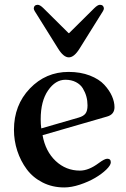

<svg xmlns="http://www.w3.org/2000/svg" viewBox="-20 -782 534 813"><path d="M123 -746.1Q123 -752.9 127.4 -757.3Q131.8 -761.7 139.6 -761.7Q149.4 -761.7 164.1 -747.1L270.5 -641.6H272.5L378.9 -747.1Q393.6 -761.7 403.3 -761.7Q411.1 -761.7 415.5 -757.3Q419.9 -752.9 419.9 -746.1Q419.9 -741.7 416 -734.9L316.9 -576.2Q293.9 -539.1 271.5 -539.1Q249 -539.1 226.1 -576.2L127 -734.9Q123 -741.7 123 -746.1ZM39.1 -232.4Q39.1 -336.9 106.4 -407.2Q173.8 -477.5 270.5 -477.5Q320.8 -477.5 360.4 -462.2Q399.9 -446.8 421.6 -423.1Q443.4 -399.4 454.1 -375Q464.8 -350.6 464.8 -328.1Q464.8 -297.4 433.6 -288.6L160.2 -209.5Q172.4 -141.1 215.8 -100.3Q259.3 -59.6 318.4 -59.6Q355.5 -59.6 397.9 -91.3Q422.9 -109.9 434.1 -109.9Q449.2 -109.9 449.2 -94.7Q449.2 -82.5 430.2 -64Q411.1 -45.4 382.8 -28.8Q354.5 -12.2 318.4 -0.2Q282.2 11.7 252 11.7Q201.7 11.7 160.4 -9.3Q119.1 -30.3 93.3 -65.2Q67.4 -100.1 53.2 -143.3Q39.1 -186.5 39.1 -232.4ZM152.3 -276.9Q152.3 -254.9 154.8 -238.3L313.5 -284.2Q333.5 -290 342 -301.3Q350.6 -312.5 350.6 -335.9Q350.6 -355.5 345.7 -373.3Q340.8 -391.1 330.8 -407.7Q320.8 -424.3 301.5 -434.3Q282.2 -444.3 256.8 -444.3Q214.8 -444.3 183.6 -399.2Q152.3 -354 152.3 -276.9Z"/></svg>

Font: Monomachus
Style: Medium
Weight: 500
Designer: Alexey Kryukov
Version: Version 1.0